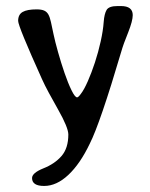

<svg xmlns="http://www.w3.org/2000/svg" viewBox="-20 -442 495 635"><path d="M119 -180Q40 -355 40 -373Q40 -394 55 -402.5Q70 -411 101 -411Q117 -411 126 -407Q135 -403 140 -394Q145 -385 148.5 -369Q152 -353 157 -329Q162 -305 172 -269.5Q182 -234 193.5 -200.5Q205 -167 216.5 -143.5Q228 -120 235 -120Q239 -120 247 -131Q258 -145 270.5 -173.5Q283 -202 294 -235.5Q305 -269 313 -305Q321 -341 323 -370Q325 -396 332.5 -409Q340 -422 369 -422H380Q419 -422 419 -392Q419 -373 404 -335Q388 -296 381 -271Q311 -34 277 33Q245 100 206 136.5Q167 173 126 173Q86 173 86 147Q86 130 123 115Q161 100 183.5 74Q206 48 206 3Q206 -20 172 -80Q155 -110 141.5 -135Q128 -160 119 -180Z"/></svg>

Font: Stylish
Style: Regular
Weight: 400
Version: Version 1.64